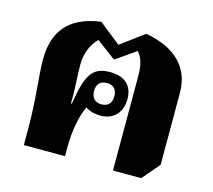

<svg xmlns="http://www.w3.org/2000/svg" viewBox="-86 -665 858 775"><g transform="rotate(15 342.5 -278.0)"><path d="M447 6H565L627 -66V-366C627 -476 556 -540 434 -562L337 -490L246 -562C103 -542 58 -461 58 -352C58 -289 73 -193 73 -68V0H245V-32C245 -107 258 -174 278 -212C299 -198 323 -195 341 -195C394 -195 429 -231 429 -287C429 -344 395 -375 333 -375C300 -375 277 -366 262 -349C242 -327 229 -290 217 -212H213C215 -271 209 -324 209 -373C209 -418 224 -458 254 -488L333 -429H337L419 -486C436 -465 447 -444 447 -386ZM332 -240C306 -240 290 -256 290 -285C290 -314 306 -329 332 -329C359 -329 375 -314 375 -285C375 -255 359 -240 332 -240Z"/></g></svg>

Font: Noto Serif Thai Black
Style: Regular
Weight: 900
Designer: Monotype Design Team
Foundry: Monotype Imaging Inc.
Version: Version 2.002